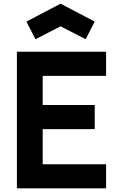

<svg xmlns="http://www.w3.org/2000/svg" viewBox="-20 -1034 654 1054"><path d="M312.5 -889.6 174.8 -818.8 125 -915.5 312.5 -1013.7 500 -915.5 450.2 -818.8ZM562.5 -617.7H214.4V-457.5H500V-325.2H214.4V-132.3H562.5V0H72.8V-750H562.5Z"/></svg>

Font: Manrope3 ExtraBold
Style: Bold
Weight: 800
Width: 4
Designer: Mikhail Sharanda
Foundry: Mikhail Sharanda
Version: Version 3.000;PS 003.000;hotconv 1.0.88;makeotf.lib2.5.64775